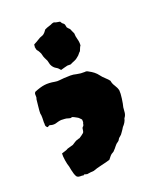

<svg xmlns="http://www.w3.org/2000/svg" viewBox="-88 -589 549 667"><g transform="rotate(-15 186.5 -255.0)"><path d="M237 -424Q234 -419 233 -414.5Q232 -410 230 -405Q226 -401 223 -396Q220 -391 216 -388Q210 -381 202.5 -377.5Q195 -374 187 -369Q185 -369 181.5 -368.5Q178 -368 175 -368Q172 -367 162 -363.5Q152 -360 150 -359Q143 -367 135 -370.5Q127 -374 121 -382Q117 -387 115 -395Q113 -403 109 -408Q105 -414 102.5 -419.5Q100 -425 98 -432Q94 -439 90 -444Q87 -446 85 -450Q84 -452 83.5 -455Q83 -458 82 -459Q83 -461 82.5 -464.5Q82 -468 83 -469Q86 -471 91.5 -474.5Q97 -478 102 -482Q108 -487 114.5 -489.5Q121 -492 124 -496Q127 -499 129 -502.5Q131 -506 133 -509Q141 -514 149 -517Q157 -520 161 -523Q167 -526 171 -524.5Q175 -523 178 -523Q182 -523 184.5 -522.5Q187 -522 190 -522Q194 -515 200 -512Q204 -509 204.5 -505.5Q205 -502 207 -497Q209 -495 211.5 -492.5Q214 -490 217 -488Q219 -484 221.5 -479.5Q224 -475 227 -470Q228 -459 232.5 -447.5Q237 -436 237 -424ZM327 -238Q329 -228 328 -208Q327 -188 325 -178Q325 -169 325 -159Q325 -149 319 -140Q318 -132 314.5 -125Q311 -118 306 -112Q304 -108 302 -104Q300 -100 298 -97Q293 -87 288 -83Q282 -78 279 -70L276 -67Q269 -62 264.5 -54.5Q260 -47 254 -40Q253 -39 252.5 -38Q252 -37 250 -36Q243 -32 239 -26Q235 -20 231 -14Q219 -9 200 -3Q181 3 169 9Q163 10 157 11Q151 12 144 14Q142 14 140.5 13.5Q139 13 137 13Q133 11 131 15Q125 14 119 15Q113 16 107 13Q102 8 99 0Q96 -7 94 -14Q92 -21 90 -28Q86 -36 82 -52Q78 -68 78 -78Q84 -81 90 -83Q96 -85 101 -89Q106 -91 111.5 -93Q117 -95 122 -97Q127 -101 133 -105.5Q139 -110 146 -112Q147 -113 148.5 -113Q150 -113 151 -114Q155 -117 159 -120.5Q163 -124 167 -128Q168 -130 168.5 -132Q169 -134 169 -136Q169 -140 169.5 -144Q170 -148 174 -151Q176 -157 175.5 -157.5Q175 -158 177 -164Q176 -172 176 -173Q176 -174 171 -178Q166 -183 161.5 -184.5Q157 -186 151 -189Q145 -192 141.5 -190Q138 -188 131 -190Q124 -192 117.5 -191.5Q111 -191 105 -191Q99 -190 93.5 -188Q88 -186 83 -184Q73 -181 62 -184Q58 -183 54 -179Q47 -182 46 -189Q46 -191 46 -193Q46 -195 45 -198Q45 -203 44 -215Q43 -227 41 -231Q40 -238 40.5 -257Q41 -276 41 -283Q43 -288 42 -293Q41 -298 41 -302Q41 -304 42 -306Q43 -308 44 -309Q65 -320 81 -323.5Q97 -327 118 -325Q127 -324 135.5 -326Q144 -328 152 -329Q165 -331 176 -332Q187 -333 198 -331Q206 -330 213 -330Q220 -330 228 -331Q234 -333 241 -329Q251 -325 259.5 -319.5Q268 -314 275 -306Q281 -299 291 -291.5Q301 -284 306 -278Q308 -268 316 -258Q324 -248 327 -238Z"/></g></svg>

Font: Daruma Drop One
Style: Regular
Weight: 400
Designer: Maniackers Design
Version: Version 1.000